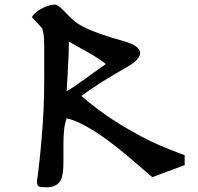

<svg xmlns="http://www.w3.org/2000/svg" viewBox="-20 -925 856 829"><path d="M777.3 -211.9Q742.2 -199.2 637.7 -160.2Q635.7 -160.2 568.4 -219.7Q479.5 -295.9 421.9 -335.9Q325.2 -402.3 267.6 -414.1Q258.8 -387.7 256.8 -364.3Q253.9 -337.9 253.9 -306.6Q253.9 -298.8 253.9 -288.1Q253.9 -277.3 253.9 -262.7Q253.9 -249 253.9 -238.3Q253.9 -227.5 253.9 -222.7Q253.9 -168.9 241.2 -145.5Q224.6 -116.2 179.7 -116.2Q155.3 -116.2 147.5 -120.1Q139.6 -124 139.6 -141.6Q151.4 -225.6 160.2 -334Q170.9 -449.2 170.9 -585.9Q170.9 -605.5 170.9 -624Q170.9 -642.6 170.9 -660.2Q170.9 -676.8 170.9 -692.4Q170.9 -708 170.9 -722.7Q170.9 -785.2 161.1 -803.7Q134.8 -832 117.2 -851.6Q135.7 -877.9 165 -890.6Q194.3 -905.3 218.8 -905.3Q231.4 -905.3 274.4 -859.4Q302.7 -828.1 340.8 -808.6Q398.4 -779.3 515.6 -747.1Q585 -726.6 585 -696.3Q585 -668 527.3 -634.8Q412.1 -570.3 331.1 -510.7Q438.5 -418.9 549.8 -358.4Q626 -313.5 707 -282.2Q745.1 -266.6 777.3 -254.9Q777.3 -240.2 777.3 -211.9ZM436.5 -648.4Q424.8 -660.2 381.8 -686.5Q337.9 -711.9 277.3 -745.1Q277.3 -690.4 273.4 -633.8Q272.5 -604.5 270.5 -579.1Q268.6 -552.7 267.6 -531.2Q295.9 -546.9 321.3 -566.4Q350.6 -585.9 378.9 -607.4Q407.2 -627.9 436.5 -648.4Z"/></svg>

Font: Tolkien Dwarf Runes
Style: Regular
Weight: 400
Version: Regular